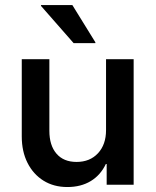

<svg xmlns="http://www.w3.org/2000/svg" viewBox="-20 -736 622 765"><path d="M248.3 9.2Q194.2 9.2 153.3 -16.2Q112.5 -41.7 89.6 -87.1Q66.7 -132.5 66.7 -192.5V-500H176.7V-215Q176.7 -156.7 205 -123.8Q233.3 -90.8 285 -90.8Q338.3 -90.8 370.4 -125.4Q402.5 -160 402.5 -217.5V-500H512.5V0H405V-82.5H401.7Q380.8 -38.3 341.7 -14.6Q302.5 9.2 248.3 9.2ZM273.3 -564.2 143.3 -712.5V-715.8H268.3L360 -567.5V-564.2Z"/></svg>

Font: Funnel Sans Light Medium
Style: Regular
Weight: 500
Version: Version 1.000